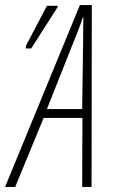

<svg xmlns="http://www.w3.org/2000/svg" viewBox="-67 -737 449 757"><path d="M-47 0H-7L105 -272H258L257 0H294L295 -717H248ZM34 -546H56L159 -707L161 -714H118L36 -558ZM118 -307 232 -594C245 -626 254 -650 260 -669H262C261 -650 261 -624 261 -595L257 -307Z"/></svg>

Font: Noto Sans ExtraCondensed ExtraLight
Style: Italic
Weight: 200
Width: 2
Italic angle: -12°
Designer: Monotype Design Team
Foundry: Monotype Imaging Inc.
Version: Version 2.013